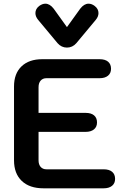

<svg xmlns="http://www.w3.org/2000/svg" viewBox="-20 -1021 690 1041"><path d="M56 -152V-552Q56 -622 96.5 -661Q137 -700 209 -700H520Q550 -700 566 -686.5Q582 -673 582 -648Q582 -624 565.5 -610.5Q549 -597 520 -597H232Q212 -597 200.5 -584Q189 -571 189 -548V-409H444Q474 -409 490 -395.5Q506 -382 506 -357Q506 -333 489.5 -319.5Q473 -306 444 -306H189V-152Q189 -129 200.5 -116Q212 -103 232 -103H542Q572 -103 588 -89.5Q604 -76 604 -51Q604 -27 587.5 -13.5Q571 0 542 0H216Q140 0 98 -40Q56 -80 56 -152ZM292 -787 187 -913Q172 -931 172 -950Q172 -973 193 -989Q210 -1001 226 -1001Q250 -1001 271 -974L343 -874L415 -974Q436 -1001 460 -1001Q477 -1001 493 -989Q514 -973 514 -950Q514 -931 499 -913L394 -787Q373 -763 343 -763Q313 -763 292 -787Z"/></svg>

Font: Kodchasan
Style: Bold
Weight: 700
Designer: Katatrad Aksorn Co.,Ltd.
Foundry: Cadson Demak Co.,Ltd.
Version: Version 1.000; ttfautohint (v1.6)